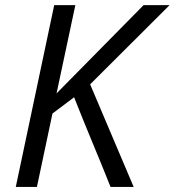

<svg xmlns="http://www.w3.org/2000/svg" viewBox="-20 -734 686 754"><path d="M504.9 0H414.1Q378.9 -88.4 342.5 -175.5Q306.2 -262.7 271 -352.1L186 -288.1L125 0H42L192.9 -713.9H275.9L202.1 -367.2L543.9 -713.9H646L334 -402.8Z"/></svg>

Font: OpenSans-Italic
Style: Italic
Weight: 400
Italic angle: -12°
Foundry: Ascender Corporation
Version: Version 1.10